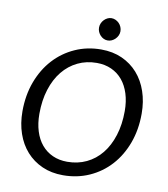

<svg xmlns="http://www.w3.org/2000/svg" viewBox="-97 -989 940 1077"><g transform="rotate(10 373.0 -450.5)"><path d="M710 -409Q710 -317.5 681.8 -241Q653.5 -164.5 603.2 -109.2Q553 -54 484.2 -23.2Q415.5 7.5 334.5 7.5Q268.5 7.5 215.8 -16Q163 -39.5 125.8 -81.2Q88.5 -123 68.8 -180.5Q49 -238 49 -306.5Q49 -398 77.5 -474.8Q106 -551.5 156.5 -607Q207 -662.5 275.8 -693.5Q344.5 -724.5 425 -724.5Q491 -724.5 543.8 -700.8Q596.5 -677 633.5 -635Q670.5 -593 690.2 -535.2Q710 -477.5 710 -409ZM614 -407Q614 -461.5 600 -505.8Q586 -550 560.2 -581Q534.5 -612 497.2 -629Q460 -646 413.5 -646Q354.5 -646 305.2 -622.2Q256 -598.5 220.2 -554.5Q184.5 -510.5 164.8 -448.2Q145 -386 145 -309Q145 -254.5 158.8 -210.5Q172.5 -166.5 198.5 -135.5Q224.5 -104.5 261.5 -87.8Q298.5 -71 345 -71Q404.5 -71 454 -94.5Q503.5 -118 539 -161.8Q574.5 -205.5 594.2 -267.8Q614 -330 614 -407ZM512.5 -843.5Q512.5 -830.5 507.2 -819.2Q502 -808 493.2 -799.2Q484.5 -790.5 473.5 -785.5Q462.5 -780.5 450.5 -780.5Q438.5 -780.5 427.8 -785.5Q417 -790.5 408.8 -799.2Q400.5 -808 395.5 -819.2Q390.5 -830.5 390.5 -843.5Q390.5 -856.5 395.5 -868Q400.5 -879.5 409 -888.2Q417.5 -897 428.2 -902.2Q439 -907.5 451 -907.5Q463 -907.5 474 -902.5Q485 -897.5 493.8 -888.8Q502.5 -880 507.5 -868.2Q512.5 -856.5 512.5 -843.5Z"/></g></svg>

Font: Lato 2
Style: Italic
Weight: 400
Italic angle: -7°
Designer: Lukasz Dziedzic with Adam Twardoch and Botio Nikoltchev
Foundry: tyPoland Lukasz Dziedzic
Version: Version 2.015; 2015-08-06; http://www.latofonts.com/